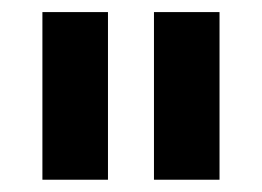

<svg xmlns="http://www.w3.org/2000/svg" viewBox="-20 -747 432 316"><path d="M49.8 -727.1H157.7V-451.2H49.8ZM233.4 -727.1H341.3V-451.2H233.4Z"/></svg>

Font: My Font
Style: Bold
Weight: 500
Designer: Rasmus Andersson
Foundry: rsms
Version: Version 0.001